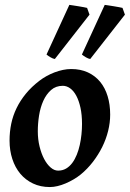

<svg xmlns="http://www.w3.org/2000/svg" viewBox="-20 -736 525 776"><path d="M311.5 -234.9Q311.5 -272 305.2 -300.8Q298.8 -329.6 288.3 -349.1Q277.8 -368.7 263.7 -378.9Q249.5 -389.2 233.9 -389.2Q205.6 -389.2 186.3 -372.1Q167 -355 155 -328.4Q143.1 -301.8 137.9 -269.3Q132.8 -236.8 132.8 -205.6Q132.8 -172.9 139.9 -144Q147 -115.2 158.4 -93.5Q169.9 -71.8 184.6 -59.1Q199.2 -46.4 214.8 -46.4Q232.9 -46.4 247.1 -54.7Q261.2 -63 272 -77.4Q282.7 -91.8 290.3 -110.6Q297.9 -129.4 302.5 -150.4Q307.1 -171.4 309.3 -193.1Q311.5 -214.8 311.5 -234.9ZM425.3 -272.9Q425.3 -240.2 417 -206.8Q408.7 -173.3 393.1 -141.8Q377.4 -110.4 355.5 -81.8Q333.5 -53.2 306.2 -30.8Q293.5 -20.5 277.8 -11.2Q262.2 -2 245.6 5.1Q229 12.2 212.6 16.1Q196.3 20 181.6 20Q143.6 20 113.3 5.6Q83 -8.8 62 -33.9Q41 -59.1 29.8 -93.5Q18.6 -127.9 18.6 -168Q18.6 -203.1 25.4 -235.8Q32.2 -268.6 46.9 -298.8Q61.5 -329.1 84.5 -357.2Q107.4 -385.3 140.1 -410.2Q152.8 -419.9 168.2 -428.5Q183.6 -437 200.2 -443.4Q216.8 -449.7 234.1 -453.4Q251.5 -457 267.6 -457Q305.7 -457 335.2 -443.4Q364.7 -429.7 384.8 -405.3Q404.8 -380.9 415 -347.2Q425.3 -313.5 425.3 -272.9ZM201.7 -497.6Q194.3 -498.5 184.6 -504.2Q174.8 -509.8 168 -515.6L260.3 -716.3Q265.1 -715.8 275.4 -714.1Q285.6 -712.4 297.1 -710.7Q308.6 -709 318.4 -707Q328.1 -705.1 332 -704.1L341.8 -676.8ZM344.7 -497.6Q337.4 -498.5 327.6 -504.2Q317.9 -509.8 311 -515.6L403.3 -716.3Q408.2 -715.8 418.5 -714.1Q428.7 -712.4 440.2 -710.7Q451.7 -709 461.4 -707Q471.2 -705.1 475.1 -704.1L484.9 -676.8Z"/></svg>

Font: Gentium Basic
Style: Bold Italic
Weight: 700
Italic angle: -8°
Designer: J. Victor Gaultney and Annie Olsen
Foundry: SIL International
Version: Version 1.102; 2013; Maintenance release